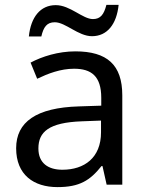

<svg xmlns="http://www.w3.org/2000/svg" viewBox="-20 -755 601 785"><path d="M98 -606H149C158 -645 172 -664 204 -664C248 -664 300 -607 356 -607C419 -607 457 -657 465 -735H415C405 -696 391 -677 360 -677C318 -677 267 -734 208 -734C145 -734 106 -685 98 -606ZM288 -545C218 -545 152 -524 105 -499L132 -433C176 -454 227 -474 283 -474C353 -474 394 -444 394 -355V-323L303 -320C128 -315 46 -256 46 -149C46 -40 118 10 215 10C305 10 348 -17 395 -76H399L416 0H480V-365C480 -490 418 -545 288 -545ZM314 -259 393 -262V-214C393 -110 325 -61 235 -61C177 -61 137 -88 137 -148C137 -216 180 -254 314 -259Z"/></svg>

Font: Noto Sans Newa
Style: Regular
Weight: 400
Designer: Monotype Design Team
Foundry: Monotype Imaging Inc.
Version: Version 2.007